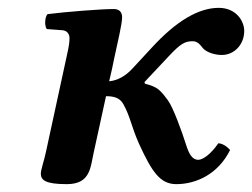

<svg xmlns="http://www.w3.org/2000/svg" viewBox="-20 -459 642 489"><path d="M471 -354C483 -354 490 -345 497 -336C507 -325 528 -319 545 -319C577 -319 602 -346 602 -380C602 -406 581 -439 537 -439C487 -439 430 -407 366 -337L316 -283C300 -266 280 -254 258 -252C263 -272 267 -291 271 -311C280 -353 291 -398 291 -415C291 -429 283 -436 270 -436C238 -436 148 -429 101 -423C94 -415 93 -394 99 -385L139 -382C151 -381 157 -372 157 -362C157 -353 156 -343 151 -321L97 -72C93 -52 84 -27 84 -17C84 -1 94 10 150 10C211 10 210 -33 219 -72C229 -119 240 -167 250 -214C270 -214 285 -210 294 -194C312 -162 314 -138 334 -93C367 -21 388 10 429 10C480 10 536 -16 566 -77C559 -85 547 -94 536 -94C516 -65 496 -52 485 -52C469 -52 461 -68 454 -90C443 -125 421 -185 408 -203C387 -231 382 -237 349 -246L348 -250L410 -316C440 -348 451 -354 471 -354Z"/></svg>

Font: Libertinus Serif
Style: Bold Italic
Weight: 700
Italic angle: -12°
Designer: Philipp H. Poll, Khaled Hosny
Foundry: Caleb Maclennan
Version: Version 7.050;RELEASE